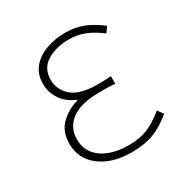

<svg xmlns="http://www.w3.org/2000/svg" viewBox="-124 -591 678 704"><g transform="rotate(-30 215.0 -239.0)"><path d="M238 12Q181 12 140 -6Q99 -24 76.5 -55.5Q54 -87 54 -128Q54 -182 86.5 -212Q119 -242 158 -252V-256Q121 -271 100.5 -301Q80 -331 80 -368Q80 -408 102 -435Q124 -462 161.5 -476Q199 -490 244 -490Q288 -490 323.5 -475Q359 -460 390 -435L374 -412Q343 -436 311.5 -449Q280 -462 242 -462Q190 -462 151 -439Q112 -416 112 -366Q112 -324 145.5 -295Q179 -266 256 -266Q270 -266 280.5 -266.5Q291 -267 310 -268V-236Q289 -238 274 -238Q259 -238 242 -238Q166 -238 126 -209Q86 -180 86 -129Q86 -77 128 -46.5Q170 -16 242 -16Q287 -16 320.5 -29.5Q354 -43 393 -75L410 -51Q369 -17 330.5 -2.5Q292 12 238 12Z"/></g></svg>

Font: SourceSans3VF
Style: Regular
Weight: 200
Designer: Paul D. Hunt
Foundry: Adobe
Version: Version 3.052;hotconv 1.1.0;makeotfexe 2.6.0